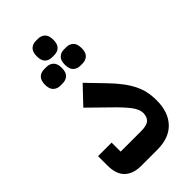

<svg xmlns="http://www.w3.org/2000/svg" viewBox="-262 -944 1022 1022"><g transform="rotate(-45 249.0 -433.5)"><path d="M156 0Q96 0 63 -31.5Q30 -63 30 -129V-199H132V-131H288Q330 -131 346.5 -147Q363 -163 363 -191Q363 -218 339 -250.5Q315 -283 258 -338L157 -437L248 -533L335 -443Q370 -407 394 -375.5Q418 -344 433 -314Q448 -284 454.5 -253.5Q461 -223 461 -189Q461 -100 413.5 -50Q366 0 278 0ZM303 -606Q280 -606 264.5 -620.5Q249 -635 249 -667Q249 -700 264.5 -714.5Q280 -729 303 -729H321Q344 -729 359.5 -714.5Q375 -700 375 -667Q375 -635 359.5 -620.5Q344 -606 321 -606ZM154 -606Q130 -606 114.5 -620.5Q99 -635 99 -667Q99 -700 114.5 -714.5Q130 -729 154 -729H171Q195 -729 210.5 -714.5Q226 -700 226 -667Q226 -635 210.5 -620.5Q195 -606 171 -606ZM229 -744Q205 -744 190 -758.5Q175 -773 175 -805Q175 -837 190 -852Q205 -867 229 -867H246Q270 -867 285 -852Q300 -837 300 -805Q300 -773 285 -758.5Q270 -744 246 -744Z"/></g></svg>

Font: IBM Plex Sans Arabic SmBld
Style: Regular
Weight: 600
Designer: Mike Abbink, Paul van der Laan, Pieter van Rosmalen, Wael Morcos, Khajak Apelian
Foundry: Bold Monday
Version: Version 1.005